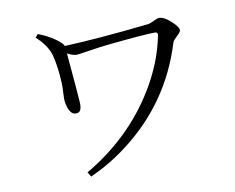

<svg xmlns="http://www.w3.org/2000/svg" viewBox="-80 -812 1159 946"><g transform="rotate(-10 500.0 -339.5)"><path d="M151.4 -692.4 165 -708Q236.3 -680.7 278.3 -639.6Q283.2 -633.8 286.1 -627Q454.1 -633.8 703.1 -661.1Q709 -662.1 712.9 -662.1Q718.8 -663.1 750 -677.7Q760.7 -682.6 767.6 -682.6Q793.9 -682.6 834 -643.6Q858.4 -619.1 858.4 -605.5Q858.4 -596.7 835 -575.2Q819.3 -560.5 816.4 -552.7Q728.5 -262.7 486.3 -80.1Q401.4 -15.6 302.7 29.3L288.1 5.9Q514.6 -127 642.6 -336.9Q721.7 -465.8 748 -602.5Q747.1 -614.3 737.3 -615.2Q680.7 -615.2 493.2 -595.7Q455.1 -591.8 392.6 -582Q346.7 -574.2 335 -574.2Q315.4 -575.2 290 -588.9Q309.6 -367.2 310.5 -342.8Q313.5 -296.9 292 -291Q287.1 -290 282.2 -290Q252 -290 240.2 -345.7Q237.3 -359.4 237.3 -370.1Q237.3 -380.9 238.3 -399.4Q240.2 -429.7 239.3 -450.2Q235.4 -534.2 219.7 -592.8Q205.1 -643.6 151.4 -692.4Z"/></g></svg>

Font: GenYoMin JP Regular
Style: Regular
Weight: 400
Version: Version 1.001;PS 1;hotconv 16.6.51;makeotf.lib2.5.65220 DEVE